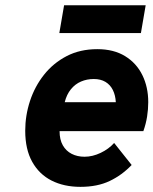

<svg xmlns="http://www.w3.org/2000/svg" viewBox="-20 -714 596 746"><path d="M292.5 12Q228.5 12 180.2 -12.5Q132 -37 105 -85.5Q78 -134 78 -206Q78 -265 96.5 -321.5Q115 -378 151 -423.5Q187 -469 239 -496Q291 -523 358 -523Q422 -523 466.2 -495.8Q510.5 -468.5 533.2 -422Q556 -375.5 556 -317Q556 -289.5 551.5 -261Q547 -232.5 537 -204.5H211.5Q211.5 -171.5 224 -149.5Q236.5 -127.5 258.5 -116.2Q280.5 -105 308.5 -105Q339.5 -105 371 -120Q402.5 -135 423.5 -158.5L491.5 -73Q454 -33.5 406.2 -10.8Q358.5 12 292.5 12ZM231.5 -317H430Q428.5 -344 418.5 -364.2Q408.5 -384.5 389.8 -395.8Q371 -407 344.5 -407Q317.5 -407 294.8 -397.2Q272 -387.5 255.5 -367.2Q239 -347 231.5 -317ZM210.5 -585.5 229 -693.5H546L527.5 -585.5Z"/></svg>

Font: Overpass ExtraBold
Style: Italic
Weight: 800
Italic angle: -10°
Designer: Delve Withrington, Dave Bailey, Thomas Jockin
Foundry: Delve Fonts LLC
Version: Version 4.000